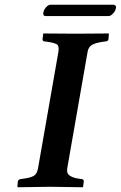

<svg xmlns="http://www.w3.org/2000/svg" viewBox="-20 -787 509 809"><path d="M263.2 -77.1Q259.8 -56.2 274.4 -46.6Q289.1 -37.1 312 -34.2L326.2 -32.2Q333 -30.3 333 -22.9L330.1 0L328.1 2Q227.1 0 190.9 0L55.2 2L53.2 0L55.2 -22.9Q56.2 -28.8 64.9 -32.2L79.1 -34.2Q109.4 -38.1 122.6 -46.1Q135.7 -54.2 140.1 -77.1L226.1 -568.8Q230 -592.8 220.2 -599.6Q210.4 -606.4 180.2 -610.8L166 -612.8Q159.2 -614.3 159.2 -621.1L162.1 -645L164.1 -646Q261.2 -645 299.8 -645L437 -646L439 -645L437 -621.1Q435.5 -614.3 426.8 -612.8L413.1 -610.8Q381.3 -606.4 366.9 -597.4Q352.5 -588.4 349.1 -568.8ZM437 -719.2H171.9Q162.1 -719.2 162.1 -731Q162.1 -733.9 163.1 -735.8Q164.6 -745.6 174.1 -756.3Q183.6 -767.1 192.9 -767.1H457Q469.2 -767.1 469.2 -754.9Q469.2 -752.9 467.8 -751Q466.3 -740.7 456.3 -730Q446.3 -719.2 437 -719.2Z"/></svg>

Font: Linux Libertine
Style: Bold Italic
Weight: 700
Italic angle: -11.5°
Designer: Philipp H. Poll
Foundry: Philipp H. Poll
Version: Version 4.0.5